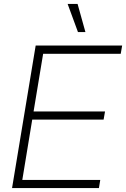

<svg xmlns="http://www.w3.org/2000/svg" viewBox="-20 -960 644 980"><path d="M41.5 0 162.1 -727.5H603.5L596.2 -685.5H200.2L151.4 -391.1H516.1L508.8 -349.6H144.5L93.8 -41.5H491.7L484.9 0ZM377.9 -796.4 325.2 -939.9H376L416 -796.4Z"/></svg>

Font: Inter 28pt ExtraLight
Style: Italic
Weight: 250
Italic angle: -9.3988°
Designer: Rasmus Andersson
Foundry: rsms
Version: Version 4.001;git-66647c0bb